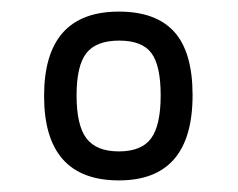

<svg xmlns="http://www.w3.org/2000/svg" viewBox="-20 -679 410 331"><path d="M185 -659Q249 -659 280.5 -624Q312 -589 312 -515Q312 -368 185 -368Q56 -368 56 -513.5Q56 -659 185 -659ZM129 -440.5Q146 -418 185 -418Q224 -418 240.5 -440.5Q257 -463 257 -514.5Q257 -566 241 -587.5Q225 -609 185.5 -609Q146 -609 129 -587.5Q112 -566 112 -514.5Q112 -463 129 -440.5Z"/></svg>

Font: Titillium Web Light
Style: Regular
Weight: 300
Version: Version 1.002;PS 57.000;hotconv 1.0.70;makeotf.lib2.5.55311